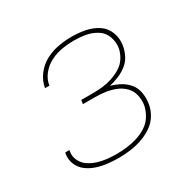

<svg xmlns="http://www.w3.org/2000/svg" viewBox="-125 -673 826 815"><g transform="rotate(-30 288.0 -265.0)"><path d="M237 8Q264 8 292 4.5Q320 1 347.5 -8Q375 -17 400.5 -33.5Q426 -50 441.5 -75.5Q457 -101 461 -129Q465 -155 460.5 -181Q456 -207 440.5 -226Q425 -245 403 -257Q381 -269 356 -276Q379 -281 401 -290Q423 -299 443 -314Q463 -329 474 -350.5Q485 -372 489 -395Q495 -428 483.5 -459Q472 -490 445.5 -507.5Q419 -525 386.5 -531.5Q354 -538 320 -538Q288 -538 255.5 -532.5Q223 -527 192 -511Q161 -495 139.5 -466.5Q118 -438 113 -406V-405H134Q138 -434 158 -458.5Q178 -483 206 -496.5Q234 -510 262.5 -514.5Q291 -519 320 -519Q349 -519 377 -514Q405 -509 429 -494Q453 -479 463 -452.5Q473 -426 469 -397Q465 -374 451.5 -352.5Q438 -331 416.5 -318Q395 -305 372 -297.5Q349 -290 325.5 -287.5Q302 -285 279 -285H221L218 -266H276Q302 -266 327 -262.5Q352 -259 375 -250Q398 -241 415.5 -224Q433 -207 439 -182Q445 -157 441 -132Q436 -107 422 -84Q408 -61 385 -46.5Q362 -32 337 -24.5Q312 -17 287 -14Q262 -11 237 -11Q213 -11 190 -13.5Q167 -16 145 -23Q123 -30 104.5 -42.5Q86 -55 76 -76Q66 -97 70 -120Q71 -123 71 -126H51Q50 -123 49 -119Q45 -92 55.5 -68Q66 -44 86.5 -29Q107 -14 132 -6Q157 2 183.5 5Q210 8 237 8Z"/></g></svg>

Font: Iosevka Sparkle Thin
Style: Italic
Weight: 100
Italic angle: -9°
Designer: Belleve Invis
Foundry: Belleve Invis
Version: Version 4.5.0; ttfautohint (v1.8.3)